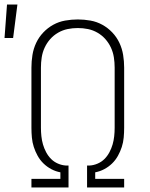

<svg xmlns="http://www.w3.org/2000/svg" viewBox="-44 -829 664 849"><path d="M95 0V-38H223V-67Q202 -71 183 -81Q164 -91 148.5 -106Q133 -121 122.5 -140Q112 -159 105.5 -179Q99 -199 97 -220.5Q95 -242 95 -264V-530Q95 -558 99.5 -586Q104 -614 116 -639.5Q128 -665 147.5 -685.5Q167 -706 191.5 -719.5Q216 -733 244 -738Q272 -743 300 -743Q328 -743 356 -738Q384 -733 408.5 -719.5Q433 -706 452.5 -685.5Q472 -665 484 -639.5Q496 -614 500.5 -586Q505 -558 505 -530V-264Q505 -242 503 -220.5Q501 -199 494.5 -179Q488 -159 477.5 -140Q467 -121 451.5 -106Q436 -91 417 -81Q398 -71 377 -67V-38H505V0H341V-97H352Q370 -98 387.5 -105.5Q405 -113 418 -126Q431 -139 440 -156Q449 -173 454 -190.5Q459 -208 461 -226.5Q463 -245 463 -264V-530Q463 -553 459.5 -575.5Q456 -598 446.5 -618.5Q437 -639 422 -656Q407 -673 387 -684.5Q367 -696 345 -700.5Q323 -705 300 -705Q277 -705 255 -700.5Q233 -696 213 -684.5Q193 -673 178 -656Q163 -639 153.5 -618.5Q144 -598 140.5 -575.5Q137 -553 137 -530V-264Q137 -245 139 -226.5Q141 -208 146 -190.5Q151 -173 160 -156Q169 -139 182 -126Q195 -113 212.5 -105.5Q230 -98 248 -97H259V0ZM-24 -661 -13 -809H33L14 -661Z"/></svg>

Font: Iosevka Extralight Extended
Style: Regular
Weight: 200
Width: 7
Monospace: yes
Designer: Belleve Invis
Foundry: Belleve Invis
Version: Version 32.5.0; ttfautohint (v1.8.4)